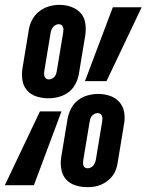

<svg xmlns="http://www.w3.org/2000/svg" viewBox="-48 -765 605 793"><path d="M152 -359Q127 -359 103 -366.5Q79 -374 63.5 -392Q48 -410 44.5 -434.5Q41 -459 45 -484L71 -642Q74 -663 85 -683.5Q96 -704 114 -718Q132 -732 153.5 -738.5Q175 -745 197 -745Q223 -745 246.5 -736.5Q270 -728 285.5 -710.5Q301 -693 304.5 -668Q308 -643 304 -618L278 -461Q276 -447 270.5 -433Q265 -419 256.5 -406.5Q248 -394 235.5 -384.5Q223 -375 209 -369.5Q195 -364 180.5 -361.5Q166 -359 152 -359ZM392 -430H303L418 -735H537ZM153 -437Q160 -437 166.5 -440Q173 -443 177.5 -448.5Q182 -454 184 -460.5Q186 -467 187 -474L213 -631Q214 -637 214 -643Q214 -649 212 -654Q210 -659 205.5 -662Q201 -665 195 -665Q188 -665 182 -662Q176 -659 171.5 -653.5Q167 -648 164.5 -641.5Q162 -635 161 -629L135 -472Q134 -466 134 -460Q134 -454 136 -449Q138 -444 142.5 -440.5Q147 -437 153 -437ZM312 8Q287 8 263.5 0.5Q240 -7 224.5 -24.5Q209 -42 205 -67Q201 -92 205 -117L231 -274Q235 -296 245.5 -316.5Q256 -337 274 -351Q292 -365 314 -371Q336 -377 358 -377Q383 -377 406.5 -369Q430 -361 445.5 -343Q461 -325 465 -300.5Q469 -276 464 -251L438 -93Q436 -79 431 -65Q426 -51 417 -39Q408 -27 395.5 -17.5Q383 -8 369 -2Q355 4 340.5 6Q326 8 312 8ZM-28 0 117 -305H206L92 0ZM314 -70Q320 -70 326.5 -73Q333 -76 337.5 -81.5Q342 -87 344.5 -93.5Q347 -100 348 -106L374 -263Q375 -269 375 -275Q375 -281 373 -286.5Q371 -292 366 -295Q361 -298 355 -298Q348 -298 342 -294.5Q336 -291 331.5 -286Q327 -281 325 -274.5Q323 -268 322 -261L296 -104Q295 -98 295 -92.5Q295 -87 296.5 -81.5Q298 -76 303 -73Q308 -70 314 -70Z"/></svg>

Font: Iosevka Curly XBdObl
Style: Regular
Weight: 800
Italic angle: -9°
Monospace: yes
Designer: Belleve Invis
Foundry: Belleve Invis
Version: Version 11.1.0; ttfautohint (v1.8.3)